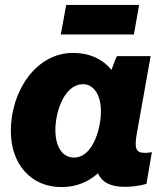

<svg xmlns="http://www.w3.org/2000/svg" viewBox="-20 -748 668 780"><path d="M487 11C519 11 551 6 575 -1L597 -130C588 -128 578 -127 568 -127C532 -127 526 -145 535 -201L592 -520H455C448 -506 440 -484 433 -464C398 -507 345 -533 276 -533C127 -533 24 -379 24 -216C24 -80 107 12 229 12C290 12 339 -9 378 -44C394 -8 428 11 487 11ZM318 -406C355 -406 390 -370 390 -296C390 -225 357 -108 281 -108C233 -108 205 -152 205 -220C205 -292 240 -406 318 -406ZM227 -608H524L545 -728H249Z"/></svg>

Font: Fixel Text 20240404 ExtraBold
Style: Italic
Weight: 800
Width: 4
Italic angle: -10°
Designer: AlfaBravo + MacPaw
Foundry: Kyrylo Tkachov, Marchela Mozhyna, Serhii Makarenko, Maria Weinstein, Zakhar Kryvoshyya
Version: Version 1.211;Glyphs 3.2 (3225)